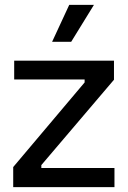

<svg xmlns="http://www.w3.org/2000/svg" viewBox="-20 -765 522 785"><path d="M34 0V-82L326 -428V-440H38V-517H446V-439L149 -90V-78H448V0ZM271 -594H193L263 -745H364Z"/></svg>

Font: Bricolage Grotesque 24pt
Style: Regular
Weight: 400
Designer: Mathieu Triay
Foundry: Atelier Triay
Version: Version 1.001;gftools[0.9.33.dev8+g029e19f]